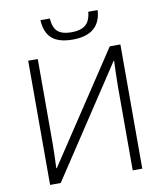

<svg xmlns="http://www.w3.org/2000/svg" viewBox="-98 -1008 927 1087"><g transform="rotate(-10 365.5 -464.0)"><path d="M538 -928Q529 -788 371 -788Q291 -788 252 -822Q213 -856 209 -928H263Q267 -874 292.5 -852Q318 -830 372 -830Q423 -830 451 -852Q479 -874 484 -928ZM101 -714H156V-229Q156 -191 154.5 -151.5Q153 -112 152 -87H155L570 -714H631V0H576V-478Q576 -521 577.5 -562.5Q579 -604 580 -629H577L162 0H101Z"/></g></svg>

Font: RS Noto Sans Light
Style: Regular
Weight: 300
Designer: Monotype Design Team
Foundry: Monotype Imaging Inc.
Version: Version 3.10